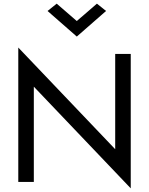

<svg xmlns="http://www.w3.org/2000/svg" viewBox="-20 -995 815 1050"><path d="M610 -700H695V35L165 -521V0H80V-735L610 -179ZM400 -880 510 -975 560 -935 400 -795 240 -935 290 -975Z"/></svg>

Font: jost-mod-400
Style: Regular
Weight: 400
Version: Version 3.200; ttfautohint (v0.97) -l 8 -r 50 -G 200 -x 14 -